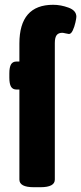

<svg xmlns="http://www.w3.org/2000/svg" viewBox="-20 -780 339 802"><path d="M61 -30V-406H49Q33 -406 26 -418Q19 -430 19 -456V-473Q19 -499 26 -511Q33 -523 49 -523H61V-598Q61 -760 202 -760Q234 -760 266.5 -748Q299 -736 299 -710Q299 -704 295 -686Q291 -668 284 -653Q277 -638 268 -638Q265 -638 254.5 -640.5Q244 -643 240 -643Q224 -643 216.5 -633Q209 -623 209 -600V-30Q209 2 149 2H121Q61 2 61 -30Z"/></svg>

Font: Asap Condensed
Style: Bold
Weight: 700
Designer: Pablo Cosgaya
Foundry: Omnibus-Type
Version: Version 1.010; ttfautohint (v1.8)